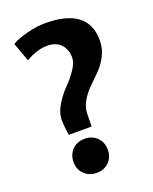

<svg xmlns="http://www.w3.org/2000/svg" viewBox="-135 -781 693 868"><g transform="rotate(-20 211.0 -347.0)"><path d="M396 -548Q396 -509 379 -475.5Q362 -442 337.5 -417Q313 -392 288.5 -368.5Q264 -345 247 -316Q230 -287 229 -256Q229 -248 228.5 -223Q228 -198 228 -194H118Q111 -238 111 -269Q111 -302 133 -338.5Q155 -375 181.5 -401.5Q208 -428 230 -460Q252 -492 252 -516Q252 -557 228.5 -581.5Q205 -606 164 -606Q115 -606 60 -574L27 -664Q51 -679 99 -692Q147 -705 189 -705Q396 -705 396 -548ZM261 -71Q261 -34 237.5 -11.5Q214 11 179 11Q144 11 120 -11.5Q96 -34 96 -70Q96 -106 119 -129.5Q142 -153 179 -153Q214 -153 237.5 -130Q261 -107 261 -71Z"/></g></svg>

Font: Repo
Style: Bold
Weight: 700
Designer: Stefan Peev
Foundry: Context Ltd
Version: Version 001.000